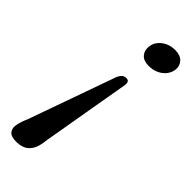

<svg xmlns="http://www.w3.org/2000/svg" viewBox="-249 -620 822 822"><g transform="rotate(45 162.0 -208.5)"><path d="M59.1 171.4Q25.7 171.4 14.3 155.9Q2.9 140.3 9.2 115.2Q10.8 106.9 15.1 94.1Q19.4 81.3 25.3 68.3L166.7 -329.6Q173.2 -343.1 180.9 -349.1Q188.5 -355.1 199 -355.1Q209.6 -355.1 213.6 -349.2Q217.5 -343.4 216.1 -329.7L147.2 69.3Q145.9 80.3 144.2 91.2Q142.4 102.1 140.1 110.5Q132.9 138.8 112.9 155.1Q92.9 171.4 59.1 171.4ZM262.8 -588Q293.2 -588 309.3 -571.3Q325.3 -554.7 322.6 -530.2Q320.5 -510.9 308.4 -494.8Q296.2 -478.7 275.9 -468.9Q255.6 -459.2 229.9 -459.2Q198.7 -459.2 184 -476.2Q169.3 -493.2 172.3 -518.6Q174.1 -537.2 186 -553Q198 -568.8 217.8 -578.4Q237.6 -588 262.8 -588Z"/></g></svg>

Font: Fraunces
Style: Italic
Weight: 900
Italic angle: -16°
Version: Version 1.000;[0bf87f6ff]